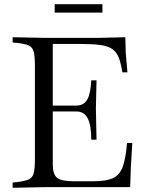

<svg xmlns="http://www.w3.org/2000/svg" viewBox="-20 -890 689 913"><path d="M40 3V-22L60 -24Q99 -29 117 -37Q135 -45 140.5 -67Q146 -89 146 -133V-577Q146 -622 140.5 -643.5Q135 -665 117 -673.5Q99 -682 60 -686L40 -688V-713L188 -710H451L576 -713L578 -638L586 -546H562Q555 -590 544.5 -616.5Q534 -643 513.5 -657Q493 -671 457 -676Q421 -681 363 -681H231V-107Q231 -61 251.5 -44.5Q272 -28 330 -28H423Q483 -28 515.5 -42Q548 -56 563 -95.5Q578 -135 584 -210H609L602 -90L599 0H188ZM414 -226Q414 -295 397 -327.5Q380 -360 343 -360H225V-388H343Q378 -388 394.5 -416Q411 -444 414 -508H439L436 -374L439 -226ZM240 -830V-870H467V-830Z"/></svg>

Font: Baskervville SC
Style: Regular
Weight: 400
Designer: Alexis Faudot, Rémi Forte, Morgane Pierson, Rafael Ribas, Tanguy Vanlaeys, Rosalie Wagner, Thomas Huot-Marchand
Foundry: ANRT
Version: Version 1.100